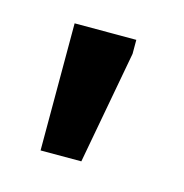

<svg xmlns="http://www.w3.org/2000/svg" viewBox="-46 -795 261 273"><g transform="rotate(15 84.5 -658.5)"><path d="M34.2 -752H125V-731.4L94.2 -564.9H34.2Z"/></g></svg>

Font: Noticia Text
Style: Regular
Weight: 400
Designer: JM Sole
Foundry: JM Sole
Version: Version 1.003